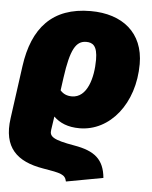

<svg xmlns="http://www.w3.org/2000/svg" viewBox="-59 -600 691 871"><g transform="rotate(5 287.0 -164.0)"><path d="M196 -63C224 -36 261 -20 314 -20C452 -20 561 -153 561 -334C561 -476 464 -554 319 -554C144 -554 56 -453 32 -278L-1 -38C-20 97 46 156 165 176C249 190 267 194 274 226L442 195C434 111 391 76 298 60C199 43 182 29 187 -2ZM311 -413C340 -413 362 -400 362 -336C362 -254 337 -161 267 -161C244 -161 227 -169 214 -184L222 -242C240 -372 264 -413 311 -413Z"/></g></svg>

Font: Fira Sans Heavy
Style: Italic
Weight: 900
Italic angle: -8°
Designer: bBox Type GmbH & Carrois Corporate GbR & Edenspiekermann AG
Foundry: bBox Type GmbH & Carrois Corporate GbR & Edenspiekermann AG
Version: Version 4.301;PS 004.301;hotconv 1.0.88;makeotf.lib2.5.64775